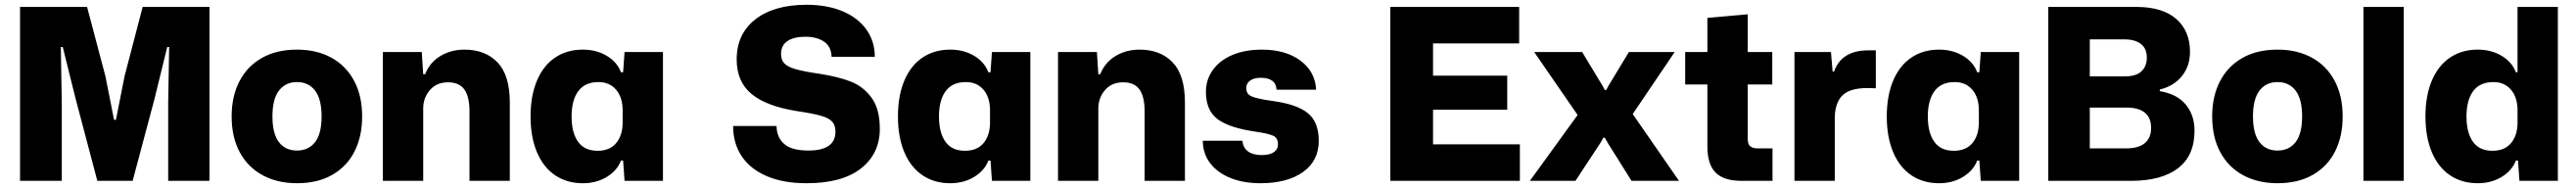

<svg xmlns="http://www.w3.org/2000/svg" viewBox="-20 -758 10800 788"><path d="M64 -729H345L422 -438L458 -256H466L502 -438L578 -729H858V0H685V-326L689 -561H681L627 -341L536 0H388L297 -344L243 -561H235L239 -326V0H64Z M951 -270Q951 -354 983.5 -417Q1016 -480 1077.5 -515Q1139 -550 1225 -550Q1307 -550 1368.5 -516.5Q1430 -483 1464 -420Q1498 -357 1498 -270Q1498 -186 1466 -123Q1434 -60 1372.5 -25Q1311 10 1225 10Q1143 10 1081 -23.5Q1019 -57 985 -120Q951 -183 951 -270ZM1328 -270Q1328 -343 1300.5 -378.5Q1273 -414 1225 -414Q1177 -414 1149.5 -378.5Q1122 -343 1122 -270Q1122 -198 1149 -162.5Q1176 -127 1225 -127Q1273 -127 1300.5 -162Q1328 -197 1328 -270Z M1585 -540H1748L1754 -447H1762Q1782 -497 1826.5 -523.5Q1871 -550 1927 -550Q2014 -550 2065.5 -496.5Q2117 -443 2117 -328V0H1948V-291Q1948 -353 1926.5 -383Q1905 -413 1858 -413Q1810 -413 1782 -380.5Q1754 -348 1754 -303V0H1585Z M2204 -270Q2204 -357 2231 -420.5Q2258 -484 2307.5 -517Q2357 -550 2423 -550Q2480 -550 2523.5 -524Q2567 -498 2583 -455H2592L2598 -540H2759V0H2598L2592 -85H2583Q2567 -43 2523.5 -16.5Q2480 10 2423 10Q2357 10 2307.5 -23Q2258 -56 2231 -119.5Q2204 -183 2204 -270ZM2590 -245V-295Q2590 -350 2562.5 -382Q2535 -414 2489 -414Q2432 -414 2404 -376Q2376 -338 2376 -270Q2376 -202 2403 -164Q2430 -126 2485 -126Q2536 -126 2563 -158.5Q2590 -191 2590 -245Z M3053 -230H3235Q3236 -181 3268 -154Q3300 -127 3368 -127Q3482 -127 3482 -206Q3482 -233 3468.5 -248Q3455 -263 3422.5 -272.5Q3390 -282 3323 -292Q3194 -312 3131 -363.5Q3068 -415 3068 -509Q3068 -616 3146.5 -677Q3225 -738 3361 -738Q3447 -738 3511.5 -711Q3576 -684 3611.5 -634.5Q3647 -585 3647 -520H3466Q3464 -564 3433.5 -584Q3403 -604 3356 -604Q3308 -604 3281 -586Q3254 -568 3254 -532Q3254 -507 3267.5 -492.5Q3281 -478 3315.5 -468Q3350 -458 3420 -448Q3495 -436 3546.5 -416Q3598 -396 3633 -349Q3668 -302 3668 -218Q3668 -114 3589 -52Q3510 10 3361 10Q3263 10 3193.5 -20Q3124 -50 3088.5 -104Q3053 -158 3053 -230Z M3744 -270Q3744 -357 3771 -420.5Q3798 -484 3847.5 -517Q3897 -550 3963 -550Q4020 -550 4063.5 -524Q4107 -498 4123 -455H4132L4138 -540H4299V0H4138L4132 -85H4123Q4107 -43 4063.5 -16.5Q4020 10 3963 10Q3897 10 3847.5 -23Q3798 -56 3771 -119.5Q3744 -183 3744 -270ZM4130 -245V-295Q4130 -350 4102.5 -382Q4075 -414 4029 -414Q3972 -414 3944 -376Q3916 -338 3916 -270Q3916 -202 3943 -164Q3970 -126 4025 -126Q4076 -126 4103 -158.5Q4130 -191 4130 -245Z M4415 -540H4578L4584 -447H4592Q4612 -497 4656.5 -523.5Q4701 -550 4757 -550Q4844 -550 4895.5 -496.5Q4947 -443 4947 -328V0H4778V-291Q4778 -353 4756.5 -383Q4735 -413 4688 -413Q4640 -413 4612 -380.5Q4584 -348 4584 -303V0H4415Z M5022 -168H5188Q5191 -138 5212 -123Q5233 -108 5268 -108Q5302 -108 5319.5 -120Q5337 -132 5337 -153Q5337 -179 5318 -188.5Q5299 -198 5244 -206Q5133 -222 5084 -258.5Q5035 -295 5035 -373Q5035 -425 5064.5 -465.5Q5094 -506 5147 -528Q5200 -550 5270 -550Q5369 -550 5431 -504Q5493 -458 5497 -382H5331Q5330 -407 5313 -419.5Q5296 -432 5265 -432Q5237 -432 5220.5 -420.5Q5204 -409 5204 -388Q5204 -364 5226.5 -354Q5249 -344 5313 -335Q5417 -321 5462.5 -283.5Q5508 -246 5508 -168Q5508 -84 5442 -37Q5376 10 5264 10Q5191 10 5136.5 -12.5Q5082 -35 5052 -75Q5022 -115 5022 -168Z M5808 -729H6348V-576H5987V-441H6298V-298H5987V-153H6351V0H5808Z M6593 -276 6411 -540H6612L6696 -401L6707 -381H6713L6724 -401L6808 -540H7000L6824 -280L7018 0H6819L6720 -158L6707 -181H6701L6688 -158L6584 0H6393Z M7137 -144V-404H7044V-540H7137V-683L7306 -698V-540H7409V-404H7306V-176Q7306 -154 7316.5 -145Q7327 -136 7348 -136H7410V0H7280Q7206 0 7171.5 -34.5Q7137 -69 7137 -144Z M7502 -540H7655L7662 -458H7668Q7699 -547 7812 -547H7843V-388L7809 -389Q7735 -389 7704 -359Q7673 -329 7671 -268V0H7502Z M7889 -270Q7889 -357 7916 -420.5Q7943 -484 7992.5 -517Q8042 -550 8108 -550Q8165 -550 8208.5 -524Q8252 -498 8268 -455H8277L8283 -540H8444V0H8283L8277 -85H8268Q8252 -43 8208.5 -16.5Q8165 10 8108 10Q8042 10 7992.5 -23Q7943 -56 7916 -119.5Q7889 -183 7889 -270ZM8275 -245V-295Q8275 -350 8247.5 -382Q8220 -414 8174 -414Q8117 -414 8089 -376Q8061 -338 8061 -270Q8061 -202 8088 -164Q8115 -126 8170 -126Q8221 -126 8248 -158.5Q8275 -191 8275 -245Z M8566 -729H8935Q9045 -729 9102.5 -678.5Q9160 -628 9160 -541Q9160 -481 9126 -439Q9092 -397 9034 -383L9033 -376Q9106 -364 9142.5 -319.5Q9179 -275 9179 -210Q9179 -106 9110 -53Q9041 0 8912 0H8566ZM8997 -221Q8997 -265 8970.5 -286Q8944 -307 8896 -307H8740V-136H8891Q8945 -136 8971 -158.5Q8997 -181 8997 -221ZM8888 -438Q8934 -438 8956.5 -459Q8979 -480 8979 -517Q8979 -555 8954 -574Q8929 -593 8885 -593H8740V-438Z M9253 -270Q9253 -354 9285.5 -417Q9318 -480 9379.5 -515Q9441 -550 9527 -550Q9609 -550 9670.5 -516.5Q9732 -483 9766 -420Q9800 -357 9800 -270Q9800 -186 9768 -123Q9736 -60 9674.5 -25Q9613 10 9527 10Q9445 10 9383 -23.5Q9321 -57 9287 -120Q9253 -183 9253 -270ZM9630 -270Q9630 -343 9602.5 -378.5Q9575 -414 9527 -414Q9479 -414 9451.5 -378.5Q9424 -343 9424 -270Q9424 -198 9451 -162.5Q9478 -127 9527 -127Q9575 -127 9602.5 -162Q9630 -197 9630 -270Z M9887 -729H10056V0H9887Z M10147 -270Q10147 -357 10174 -420.5Q10201 -484 10250.5 -517Q10300 -550 10366 -550Q10423 -550 10466.5 -524Q10510 -498 10526 -455H10533V-729H10702V0H10541L10535 -85H10526Q10510 -43 10466.5 -16.5Q10423 10 10366 10Q10300 10 10250.5 -23Q10201 -56 10174 -119.5Q10147 -183 10147 -270ZM10533 -245V-295Q10533 -350 10505.5 -382Q10478 -414 10432 -414Q10375 -414 10347 -376Q10319 -338 10319 -270Q10319 -202 10346 -164Q10373 -126 10428 -126Q10479 -126 10506 -158.5Q10533 -191 10533 -245Z"/></svg>

Font: Mona Sans ExtraBold
Style: Regular
Weight: 800
Designer: Deni Anggara
Foundry: GitHub
Version: Version 2.000